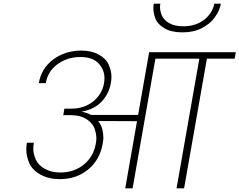

<svg xmlns="http://www.w3.org/2000/svg" viewBox="-20 -1024 1302 1044"><path d="M1181 -1004Q1174 -965 1147.5 -929Q1121 -893 1076.5 -870.5Q1032 -848 972 -848Q911 -848 873.5 -870.5Q836 -893 825 -923Q814 -953 814 -978Q814 -991 816 -1004H852Q850 -995 850 -985Q850 -965 859.5 -941Q869 -917 898.5 -899Q928 -881 977 -881Q1025 -881 1061.5 -899Q1098 -917 1119 -945.5Q1140 -974 1145 -1004ZM1256 -705H1105L981 0H940L1064 -705H825L701 0H661L725 -365L514 -366Q532 -342 537 -318Q542 -294 542 -277Q542 -260 538 -241Q523 -155 459.5 -102.5Q396 -50 305 -50Q244 -50 199.5 -75Q155 -100 139 -137.5Q123 -175 123 -210Q123 -228 126 -248H164Q161 -231 161 -215Q161 -188 174 -157.5Q187 -127 223 -106.5Q259 -86 308 -86Q383 -86 436 -129.5Q489 -173 501 -243Q504 -258 504 -272Q504 -295 494.5 -324Q485 -353 451.5 -375.5Q418 -398 360 -398H324L330 -433H366Q417 -433 455.5 -452.5Q494 -472 516.5 -503Q539 -534 545 -568Q548 -584 548 -599Q548 -645 515.5 -679.5Q483 -714 417 -714Q347 -714 293.5 -675.5Q240 -637 229 -572H191Q205 -653 270 -701Q335 -749 423 -749Q477 -749 516.5 -727.5Q556 -706 571 -672.5Q586 -639 586 -607Q586 -591 583 -574Q573 -514 532.5 -471.5Q492 -429 425 -417L424 -416Q453 -412 475 -399H731L791 -740H1262Z"/></svg>

Font: Fz Poppins ExtLt
Style: Italic
Weight: 200
Italic angle: -10°
Designer: Ninad Kale (Devanagari), Jonny Pinhorn (Latin)
Foundry: Indian Type Foundry
Version: Vit hóa bi Vntype.Com & FontZin.Com